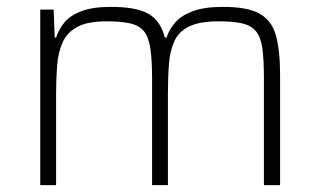

<svg xmlns="http://www.w3.org/2000/svg" viewBox="-20 -538 930 558"><path d="M97 0V-510H136L139 -429H143Q151 -453 167.5 -473Q184 -493 216.5 -505.5Q249 -518 303 -518Q377 -518 412 -497.5Q447 -477 459 -429H464Q472 -453 489.5 -473Q507 -493 540.5 -505.5Q574 -518 628 -518Q700 -518 735 -498Q770 -478 782 -434.5Q794 -391 794 -320V0H747V-309Q747 -364 742.5 -397Q738 -430 724 -447Q710 -464 684 -470Q658 -476 615 -476Q561 -476 530.5 -461.5Q500 -447 487 -419Q474 -391 471 -352Q468 -313 468 -264V0H422V-309Q422 -364 417 -397Q412 -430 398.5 -447Q385 -464 358.5 -470Q332 -476 290 -476Q235 -476 205 -460Q175 -444 162 -415Q149 -386 146 -347.5Q143 -309 143 -264V0Z"/></svg>

Font: Saira ExtraLight
Style: Regular
Weight: 200
Designer: Hector Gatti with collaboration of the Omnibus-Type team
Foundry: Omnibus-Type
Version: Version 1.100; ttfautohint (v1.8.3)